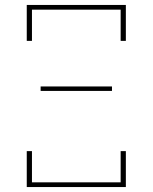

<svg xmlns="http://www.w3.org/2000/svg" viewBox="-20 -755 616 775"><path d="M88 -590H109V-716H467V-590H488V-735H88ZM144 -388H432V-406H144ZM88 0H488V-145H467V-19H109V-145H88Z"/></svg>

Font: Iosevka Sparkle Thin
Style: Regular
Weight: 100
Designer: Belleve Invis
Foundry: Belleve Invis
Version: Version 4.5.0; ttfautohint (v1.8.3)